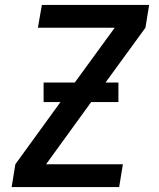

<svg xmlns="http://www.w3.org/2000/svg" viewBox="-20 -755 640 775"><path d="M27 0 42 -92 224 -343H156V-422H282L443 -643H133L149 -735H582L567 -643L406 -422H458V-343H348L166 -92H476L461 0Z"/></svg>

Font: Iosevka SS04 SmBd Ex Obl
Style: Regular
Weight: 600
Width: 7
Italic angle: -9°
Monospace: yes
Designer: Belleve Invis
Foundry: Belleve Invis
Version: Version 19.0.0; ttfautohint (v1.8.4)